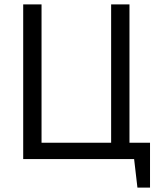

<svg xmlns="http://www.w3.org/2000/svg" viewBox="-20 -720 727 869"><path d="M659 129H602L587 0H85V-700H168V-74H483V-700H566V-74H659Z"/></svg>

Font: PT Sans
Style: Regular
Weight: 400
Version: Version 2.003W OFL; ttfautohint (v1.6)